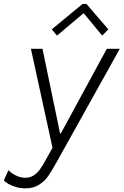

<svg xmlns="http://www.w3.org/2000/svg" viewBox="-77 -770 646 1003"><path d="M-57.1 172.4 -32.7 119.1Q-19.5 133.8 5.1 146.2Q29.8 158.7 55.2 158.7Q80.6 158.7 99.6 145.8Q118.7 132.8 131.3 115.2Q144 97.7 159.2 70.3L164.6 60.5L197.3 2L84.5 -515.1H145L236.8 -72.8H240.7L481 -515.1H548.8L216.8 80.6Q191.9 125.5 173.8 151.1Q155.8 176.8 126.5 195.3Q97.2 213.9 55.7 213.9Q30.8 213.9 7.6 207.3Q-15.6 200.7 -32.7 190.9Q-49.8 181.2 -57.1 172.4ZM193.4 -616.7 354.5 -749.5H374.5L488.8 -616.7L457 -584L361.8 -699.2H357.4L220.7 -584Z"/></svg>

Font: Reddit Sans Fudge Light Italic
Style: Regular
Weight: 300
Italic angle: -11.25°
Designer: Stephen Hutchings
Version: Version 1.013